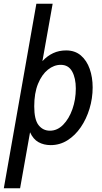

<svg xmlns="http://www.w3.org/2000/svg" viewBox="-60 -770 550 1032"><path d="M-39.5 242 135.5 -750H223L168 -441.5Q194 -469.5 225.5 -484.2Q257 -499 295.5 -499Q343 -499 374.8 -471.8Q406.5 -444.5 422.2 -399.5Q438 -354.5 438 -300Q438 -241.5 421.2 -186Q404.5 -130.5 374.2 -86.2Q344 -42 302.8 -16Q261.5 10 212.5 10Q175.5 10 147 -5.8Q118.5 -21.5 101.5 -59L48 242ZM208.5 -67.5Q248 -67.5 279.5 -99.5Q311 -131.5 329.2 -183.2Q347.5 -235 347.5 -294Q347.5 -350 327.8 -385.8Q308 -421.5 266.5 -421.5Q230 -421.5 197.5 -395.5Q165 -369.5 144.5 -319.8Q124 -270 124 -198.5Q124 -127 147.5 -97.2Q171 -67.5 208.5 -67.5Z"/></svg>

Font: Cabin Condensed
Style: Italic
Weight: 400
Width: 3
Italic angle: -10°
Designer: Pablo Impallari
Foundry: Pablo Impallari. http://www.impallari.com Igino Marini. http://www.ikern.com
Version: Version 3.001; ttfautohint (v1.8.3)